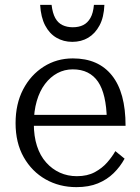

<svg xmlns="http://www.w3.org/2000/svg" viewBox="-20 -759 576 789"><path d="M119 -251Q119 -199 132 -159Q145 -119 169.5 -91.5Q194 -64 226 -49.5Q258 -35 296 -35Q339 -35 369.5 -51.5Q400 -68 420.5 -91.5Q441 -115 454 -138L492 -107Q474 -74 447 -47.5Q420 -21 382.5 -5.5Q345 10 294 10Q224 10 167.5 -22Q111 -54 77.5 -113Q44 -172 44 -253Q44 -332 75 -391.5Q106 -451 159.5 -485Q213 -519 279 -519Q332 -519 372 -501.5Q412 -484 440 -449Q468 -414 482 -362.5Q496 -311 496 -242H100V-287H443L419 -268Q418 -320 409 -359Q400 -398 383 -423Q366 -448 340 -461Q314 -474 279 -474Q245 -474 216 -458.5Q187 -443 165 -414Q143 -385 131 -343.5Q119 -302 119 -251ZM277 -587Q314 -587 342.5 -604Q371 -621 389 -654.5Q407 -688 409 -739H366Q363 -705 351.5 -685Q340 -665 322 -656Q304 -647 279 -647Q255 -647 236.5 -656Q218 -665 207 -685Q196 -705 192 -739H145Q148 -688 165.5 -654.5Q183 -621 212 -604Q241 -587 277 -587Z"/></svg>

Font: Roboto Serif 36pt Light
Style: Regular
Weight: 300
Designer: Greg Gazdowicz
Foundry: Commercial Type
Version: Version 1.008